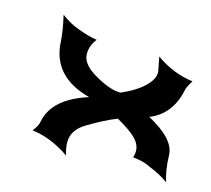

<svg xmlns="http://www.w3.org/2000/svg" viewBox="-62 -417 537 489"><g transform="rotate(15 206.5 -172.5)"><path d="M133 -264Q133 -236 175.5 -212.5Q218 -189 242 -191Q281 -208 302 -229Q323 -250 320 -269Q314 -301 313 -305Q360 -272 411 -266Q400 -249 398 -239Q384 -172 328 -150Q401 -111 402 -69Q403 -28 413 0Q391 -16 363 -27Q345 -37 315 -40Q318 -48 318 -56Q318 -75 302 -90.5Q286 -106 252 -125Q219 -112 176 -86Q143 -66 143 -34Q143 -18 149 0Q100 -34 50 -40Q63 -57 64 -67Q76 -130 167 -159Q65 -186 61 -277Q59 -307 50 -345Q75 -326 100 -318Q126 -308 148 -305Q133 -286 133 -264Z"/></g></svg>

Font: RIT Indira
Style: Bold
Weight: 700
Designer: Sudheer S
Version: 0.9